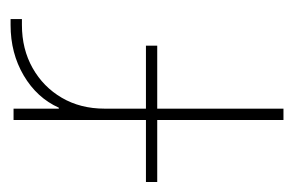

<svg xmlns="http://www.w3.org/2000/svg" viewBox="-158 -462 582 381"><g transform="rotate(-90 133.5 -271.0)"><path d="M86.4 0V-535.6H108.9V-445.8H110.8Q130.4 -489.3 174.6 -515.4Q218.8 -541.5 274.9 -541.5Q279.3 -541.5 280.8 -541.5Q282.2 -541.5 286.6 -541.5V-519Q283.7 -519 281.5 -519Q279.3 -519 274.9 -519Q227.1 -519 189.5 -497.8Q151.9 -476.6 130.4 -439.7Q108.9 -402.8 108.9 -355V0ZM-36.6 -250.5V-272.9H233.9V-250.5Z"/></g></svg>

Font: Inter 20pt Thin
Style: Regular
Weight: 250
Version: Version 4.001;git-66647c0bb